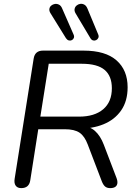

<svg xmlns="http://www.w3.org/2000/svg" viewBox="-20 -967 709 994"><path d="M89.8 6.9Q70.4 6.9 61.2 -5.9Q52 -18.7 55.9 -42L154.3 -663.8Q157.7 -684.7 169.8 -694.8Q181.9 -705 202.3 -705H412.3Q526.1 -705 583.4 -654.3Q640.7 -603.7 640.7 -515.3Q640.7 -443.6 607.3 -395.5Q573.9 -347.3 515.7 -323.6Q457.6 -299.9 383.8 -301.4V-314.3H400.3Q443.6 -314.3 471.7 -289.1Q499.8 -264 517.3 -218L582.3 -48Q589.1 -31 587.7 -18.6Q586.2 -6.2 576.8 0.4Q567.3 6.9 550.4 6.9Q534 6.9 524 -1.5Q514.1 -10 506.8 -28.9L434.3 -218.7Q418.1 -262.1 391.9 -280Q365.7 -297.9 315.6 -297.9H178.1L136.8 -34.3Q133.9 -13.9 122.3 -3.5Q110.7 6.9 89.8 6.9ZM188.9 -363.2H389.1Q469.3 -363.2 514.2 -401.3Q559.1 -439.5 559.1 -510.1Q559.1 -573.2 521.8 -605Q484.5 -636.9 403.3 -636.9H232.3ZM448.3 -768.8 372 -896.7Q364.2 -909.5 366.2 -920.3Q368.1 -931.1 376.2 -938.1Q384.3 -945.2 395 -946.9Q405.8 -948.6 416.1 -943.2Q426.4 -937.8 432.3 -923.6L488.2 -789.2Q492.6 -779.4 489.2 -771.4Q485.8 -763.3 478.2 -759.5Q470.7 -755.6 462.4 -757.6Q454.2 -759.5 448.3 -768.8ZM321.5 -769.2 241.9 -897.7Q234.1 -910 235.6 -920.5Q237 -931.1 245.1 -937.9Q253.2 -944.8 264 -946.5Q274.7 -948.2 285.2 -943Q295.8 -937.8 301.6 -923.6L360.9 -788.2Q365.3 -778.5 362.3 -770.7Q359.4 -762.9 351.9 -759.2Q344.3 -755.6 336 -757.8Q327.8 -760 321.5 -769.2Z"/></svg>

Font: Nunito ExtraLight
Style: Italic
Weight: 200
Italic angle: -9°
Designer: Vernon Adams
Foundry: Vernon Adams
Version: Version 3.602